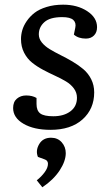

<svg xmlns="http://www.w3.org/2000/svg" viewBox="-20 -541 478 821"><path d="M208 -43.9Q252.9 -43.9 281 -64.9Q309.1 -85.9 309.1 -123Q309.1 -145 295.9 -162.8Q282.7 -180.7 261.7 -193.1Q240.7 -205.6 215.1 -217.3Q189.5 -229 163.8 -242.7Q138.2 -256.3 117.2 -273.2Q96.2 -290 83 -315.7Q69.8 -341.3 69.8 -374Q69.8 -392.6 75.2 -411.6Q80.6 -430.7 94.2 -450.7Q107.9 -470.7 127.7 -486.1Q147.5 -501.5 179.2 -511.2Q210.9 -521 250 -521Q310.5 -521 352.8 -493.4Q395 -465.8 395 -424.8Q395 -402.3 381.8 -389.2Q368.7 -376 347.2 -376Q314.9 -376 295.9 -393.1L301.8 -421.9Q306.6 -443.4 293.5 -455.6Q280.3 -467.8 246.1 -467.8Q193.8 -467.8 169.9 -446.5Q146 -425.3 146 -394Q146 -375.5 158.9 -359.4Q171.9 -343.3 192.9 -330.6Q213.9 -317.9 239 -305.4Q264.2 -293 289.6 -278.1Q314.9 -263.2 335.9 -245.6Q356.9 -228 369.9 -202.4Q382.8 -176.8 382.8 -146Q382.8 -75.2 333 -30.5Q283.2 14.2 195.8 14.2Q125 14.2 80.6 -11.7Q36.1 -37.6 36.1 -79.1Q36.1 -105.5 52.2 -119.1Q68.4 -132.8 91.8 -132.8Q118.2 -132.8 136.2 -122.1V-96.2Q136.2 -67.9 152.1 -55.9Q168 -43.9 208 -43.9ZM161.1 259.8Q208.5 228 234.9 188Q261.2 147.9 261.2 113.8Q261.2 86.9 243.9 67.4Q226.6 47.9 198.2 47.9Q163.6 47.9 147.5 75.4Q131.3 103 142.1 129.9L169.9 140.1Q185.1 145 185.1 159.2Q185.1 176.3 171.1 195.3Q157.2 214.4 137.2 230Z"/></svg>

Font: Literata Book
Style: Italic
Weight: 400
Italic angle: -3°
Designer: Latin by Veronika Burian and Jose Scaglione. Greek by Irene Vlachou. Cyrillic by Vera Evstafieva
Foundry: TypeTogether
Version: Version 1.003;PS 001.003;hotconv 1.0.88;makeotf.lib2.5.64775